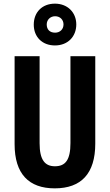

<svg xmlns="http://www.w3.org/2000/svg" viewBox="-20 -1022 602 1052"><path d="M281 -773C352 -773 398 -822 398 -888C398 -954 350 -1002 281 -1002C211 -1002 165 -955 165 -887C165 -820 211 -773 281 -773ZM282 -843C252 -843 236 -861 236 -888C236 -914 256 -933 282 -933C309 -933 328 -914 328 -888C328 -861 308 -843 282 -843ZM502 -235V-714H366V-238C366 -145 338 -111 281 -111C226 -111 197 -146 197 -237V-714H60V-232C60 -69 138 10 280 10C425 10 502 -71 502 -235Z"/></svg>

Font: Noto Sans Ethiopic ExtraCondensed
Style: Bold
Weight: 700
Width: 2
Designer: Monotype Design Team
Foundry: Monotype Imaging Inc.
Version: Version 2.102